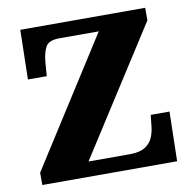

<svg xmlns="http://www.w3.org/2000/svg" viewBox="-80 -794 880 875"><g transform="rotate(-10 360.5 -357.0)"><path d="M46 0V-57L421 -645H239Q190 -645 175.5 -619.5Q161 -594 157 -547L152 -485H65L70 -714H648V-656L272 -69H462Q511 -69 536 -86Q561 -103 571 -129Q581 -155 583 -182L588 -229H675L670 0Z"/></g></svg>

Font: Noto Serif Myanmar Black
Style: Regular
Weight: 900
Designer: Ben Mitchell and the Monotype Design Team
Foundry: Monotype Imaging Inc.
Version: Version 2.106; ttfautohint (v1.8.4.7-5d5b)